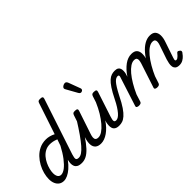

<svg xmlns="http://www.w3.org/2000/svg" viewBox="-11 -1677 2437 2437"><g transform="rotate(-45 1207.0 -459.0)"><path d="M159 17Q122 17 94.5 -1.5Q67 -20 52 -54.5Q37 -89 37 -135Q37 -181 50.5 -233Q64 -285 91.5 -335.5Q119 -386 158.5 -427.5Q198 -469 250 -494Q302 -519 367 -519Q398 -519 430.5 -510.5Q463 -502 493 -486L632 -903Q638 -923 647.5 -929Q657 -935 677 -935Q708 -935 716.5 -925.5Q725 -916 718 -896L470 -147Q454 -96 459.5 -77Q465 -58 501 -58Q511 -58 515.5 -46.5Q520 -35 518.5 -20.5Q517 -6 508 5.5Q499 17 482 17Q437 17 413.5 3Q390 -11 381 -33Q372 -55 373 -81Q374 -107 380 -130L381 -138Q341 -84 301.5 -50Q262 -16 226 0.5Q190 17 159 17ZM187 -63Q222 -63 263 -94Q304 -125 350.5 -185.5Q397 -246 442 -332L471 -416Q438 -430 410 -435Q382 -440 358 -440Q313 -440 276 -420.5Q239 -401 211.5 -368.5Q184 -336 165.5 -297Q147 -258 137.5 -219.5Q128 -181 128 -150Q128 -123 135 -103.5Q142 -84 155.5 -73.5Q169 -63 187 -63Z M482 17Q468 17 461 5.5Q454 -6 456 -20.5Q458 -35 469 -46.5Q480 -58 501 -58Q527 -58 557.5 -78.5Q588 -99 626 -142.5Q664 -186 712.5 -255Q761 -324 822 -422Q831 -436 845 -434.5Q859 -433 867 -422.5Q875 -412 868 -399Q799 -280 745.5 -199.5Q692 -119 648 -71.5Q604 -24 564 -3.5Q524 17 482 17Z M827 15Q778 15 750.5 -8Q723 -31 719.5 -75.5Q716 -120 736 -182L836 -483Q843 -503 852.5 -509Q862 -515 881 -515Q912 -515 920.5 -505.5Q929 -496 922 -476L818 -165Q808 -136 806.5 -113Q805 -90 817 -77Q829 -64 858 -64Q891 -64 928 -89Q965 -114 1004 -159.5Q1043 -205 1080.5 -266.5Q1118 -328 1150 -403L1176 -483Q1183 -503 1192.5 -509Q1202 -515 1221 -515Q1252 -515 1260.5 -505.5Q1269 -496 1262 -476L1154 -147Q1137 -96 1141 -77Q1145 -58 1171 -58Q1185 -58 1191.5 -46.5Q1198 -35 1196 -20.5Q1194 -6 1183 5.5Q1172 17 1151 17Q1112 17 1090.5 3Q1069 -11 1062 -33Q1055 -55 1056.5 -80.5Q1058 -106 1063 -129L1071 -156Q1044 -115 1014 -83.5Q984 -52 952.5 -30Q921 -8 889.5 3.5Q858 15 827 15Z M1154 17Q1139 17 1135 5.5Q1131 -6 1135.5 -20.5Q1140 -35 1150 -46.5Q1160 -58 1172 -58Q1189 -58 1209 -70.5Q1229 -83 1250.5 -108Q1272 -133 1296 -170.5Q1320 -208 1345 -259Q1388 -346 1422.5 -397.5Q1457 -449 1486.5 -475Q1516 -501 1543.5 -509.5Q1571 -518 1598 -518Q1608 -518 1611 -506.5Q1614 -495 1611 -480.5Q1608 -466 1599.5 -454.5Q1591 -443 1577 -443Q1565 -443 1549.5 -436Q1534 -429 1515.5 -409Q1497 -389 1473.5 -351.5Q1450 -314 1419 -254Q1375 -164 1338 -110Q1301 -56 1269 -28.5Q1237 -1 1209 8Q1181 17 1154 17Z M1105 -623Q1098 -623 1090.5 -628Q1083 -633 1075 -646L994 -791Q991 -797 988.5 -802Q986 -807 986 -813Q986 -824 995 -833.5Q1004 -843 1017.5 -849Q1031 -855 1044 -855Q1067 -855 1079 -823L1136 -670Q1138 -666 1139 -661.5Q1140 -657 1140 -653Q1140 -638 1128.5 -630.5Q1117 -623 1105 -623Z M1506 15Q1490 15 1476.5 8Q1463 1 1469 -18L1596 -413Q1600 -426 1596.5 -434.5Q1593 -443 1579 -443Q1564 -443 1559.5 -454.5Q1555 -466 1558.5 -480.5Q1562 -495 1573 -506.5Q1584 -518 1599 -518Q1633 -518 1651 -506.5Q1669 -495 1675 -475.5Q1681 -456 1680 -433.5Q1679 -411 1674 -390L1661 -349Q1688 -390 1717.5 -421.5Q1747 -453 1777 -475Q1807 -497 1838 -508Q1869 -519 1900 -519Q1954 -519 1978 -492.5Q2002 -466 2002 -420Q2002 -374 1984 -318L1883 -11Q1878 2 1868 8.5Q1858 15 1835 15Q1819 15 1805.5 8Q1792 1 1798 -18L1905 -344Q1913 -370 1915 -391.5Q1917 -413 1907 -426Q1897 -439 1867 -439Q1836 -439 1800 -415Q1764 -391 1726.5 -346.5Q1689 -302 1653 -241.5Q1617 -181 1585 -109L1554 -11Q1550 2 1539.5 8.5Q1529 15 1506 15ZM2235 15Q2196 15 2177 -1Q2158 -17 2154 -42.5Q2150 -68 2156 -97Q2162 -126 2170 -153L2235 -344Q2244 -370 2245.5 -391.5Q2247 -413 2237 -426Q2227 -439 2198 -439Q2166 -439 2129 -414Q2092 -389 2053.5 -342.5Q2015 -296 1978.5 -233.5Q1942 -171 1910 -97H1872Q1906 -196 1947.5 -274Q1989 -352 2035.5 -407Q2082 -462 2131.5 -490.5Q2181 -519 2230 -519Q2284 -519 2308 -492Q2332 -465 2333 -419.5Q2334 -374 2314 -318L2243 -108Q2237 -91 2236 -80.5Q2235 -70 2239.5 -65Q2244 -60 2252 -60Q2264 -60 2275 -67Q2286 -74 2297.5 -86Q2309 -98 2321 -113Q2328 -123 2337 -125Q2346 -127 2358 -118Q2375 -108 2377.5 -98Q2380 -88 2375 -77Q2365 -62 2345.5 -39.5Q2326 -17 2298 -1Q2270 15 2235 15Z"/></g></svg>

Font: Playwrite DE LA
Style: Regular
Weight: 400
Designer: Veronika Burian, José Scaglione
Foundry: TypeTogether
Version: Version 1.002